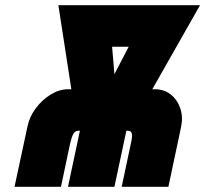

<svg xmlns="http://www.w3.org/2000/svg" viewBox="-20 -720 791 740"><path d="M577 -376H567L751 -700H205L255 -376H242Q209 -376 176 -356Q143 -336 118.5 -303.5Q94 -271 86 -233L36 0H215L250 -166Q255 -186 259 -196.5Q263 -207 269 -211.5Q275 -216 283 -216H288L242 0H421L467 -216H473Q485 -216 488 -205.5Q491 -195 484 -165L449 0H629L678 -231Q686 -269 675 -302Q664 -335 638.5 -355.5Q613 -376 577 -376ZM421 -434 412 -540H476Z"/></svg>

Font: Advent Pro Black
Style: Italic
Weight: 900
Italic angle: -12°
Version: Version 3.000